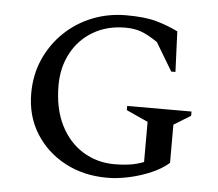

<svg xmlns="http://www.w3.org/2000/svg" viewBox="-46 -620 774 681"><g transform="rotate(5 341.5 -280.0)"><path d="M359 10Q275 10 208.5 -25.5Q142 -61 103.5 -123Q65 -185 65 -265Q65 -331 89.5 -386.5Q114 -442 157 -483.5Q200 -525 256.5 -547.5Q313 -570 377 -570Q444 -570 484.5 -558.5Q525 -547 562 -529L568 -385H553L493 -485Q459 -508 434.5 -517Q410 -526 378 -526Q313 -526 263.5 -497Q214 -468 186.5 -417Q159 -366 159 -302Q159 -220 188 -161.5Q217 -103 267.5 -71.5Q318 -40 382 -40Q408 -40 433.5 -43.5Q459 -47 485 -57V-200L408 -235V-250H637V-235L577 -198V-62Q552 -40 515 -24Q478 -8 437 1Q396 10 359 10Z"/></g></svg>

Font: Spectral SC Medium
Style: Regular
Weight: 500
Designer: Jean-Baptiste Levee
Foundry: Production Type
Version: Version 2.001